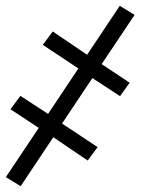

<svg xmlns="http://www.w3.org/2000/svg" viewBox="-22 -482 542 659"><path d="M49 157 -2 126 111 -43 14 -107 48 -153 143 -91 247 -247 125 -328 159 -374 277 -294 389 -462 440 -431 327 -262 423 -198 390 -152 295 -214 191 -58 313 23 279 69 161 -11Z"/></svg>

Font: Iosevka SS18 Light
Style: Italic
Weight: 300
Italic angle: -9°
Monospace: yes
Designer: Belleve Invis
Foundry: Belleve Invis
Version: Version 25.1.1; ttfautohint (v1.8.4)